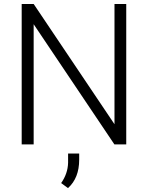

<svg xmlns="http://www.w3.org/2000/svg" viewBox="-20 -731 750 972"><path d="M619.1 0H559.1L150.4 -608.4V0H89.8V-710.9H150.4L559.6 -102.1V-710.9H619.1ZM324.2 221.2 289.6 195.8Q323.2 147.9 324.7 93.3V46.4H380.9V77.1Q380.9 170.4 324.2 221.2Z"/></svg>

Font: RobotoInd Light
Style: Regular
Weight: 300
Designer: Google
Version: Version 2.001151; 2014